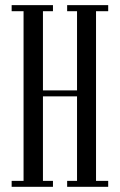

<svg xmlns="http://www.w3.org/2000/svg" viewBox="-20 -720 461 740"><path d="M24.9 0V-22.9H70.8V-676.8H24.9V-700.2H184.1V-676.8H145.5V-371.6H276.9V-676.8H238.8V-700.2H397V-676.8H350.1V-22.9H397V0H238.8V-22.9H276.9V-348.6H145.5V-22.9H184.1V0Z"/></svg>

Font: Imbue
Style: Regular
Weight: 400
Designer: Tyler Finck
Foundry: Etcetera Type Company
Version: Version 0.910